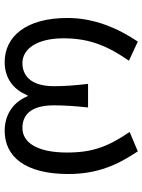

<svg xmlns="http://www.w3.org/2000/svg" viewBox="86 -683 610 822"><g transform="rotate(90 391.0 -272.0)"><path d="M246 13C307 13 361 -17 388 -85H392C420 -17 478 13 540 13C652 13 725 -77 725 -259C725 -385 686 -470 628 -557L545 -522C607 -430 633 -365 633 -254C633 -124 589 -63 528 -63C476 -63 431 -94 431 -198C431 -243 434 -286 440 -344H339C346 -286 349 -243 349 -198C349 -97 302 -63 250 -63C189 -63 144 -126 144 -239C144 -353 179 -431 240 -519L158 -557C101 -472 57 -371 57 -256C57 -76 138 13 246 13Z"/></g></svg>

Font: Noto Sans KR Regular
Style: Regular
Weight: 400
Designer: Ryoko NISHIZUKA  (kana & ideographs); Paul D. Hunt (Latin, Greek & Cyrillic); Wenlong ZHANG  (bopomofo); Sandoll Communi
Foundry: Adobe Systems Incorporated
Version: Version 1.004;PS 1.004;hotconv 1.0.82;makeotf.lib2.5.63406